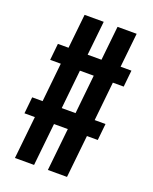

<svg xmlns="http://www.w3.org/2000/svg" viewBox="-133 -775 676 849"><g transform="rotate(20 205.0 -350.0)"><path d="M219 -200H154L133 0H43L64 -200H15L23 -278H72L91 -461H41L49 -539H99L116 -700H206L189 -539H254L271 -700H361L344 -539H395L387 -461H336L317 -278H368L360 -200H309L288 0H198ZM162 -278H227L246 -461H181Z"/></g></svg>

Font: BebasNeueW03-Regular
Style: Regular
Weight: 400
Designer: Ryoichi Tsunekawa
Foundry: Ryoichi Tsunekawa
Version: Version 1.30